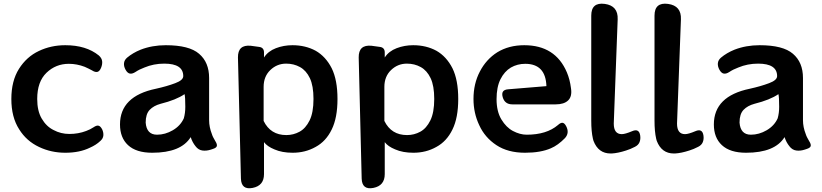

<svg xmlns="http://www.w3.org/2000/svg" viewBox="-20 -810 4418 1032"><path d="M331 11Q255 11 190 -20Q122 -52 83 -115Q41 -180 41 -278Q41 -375 82 -440Q123 -505 189 -536Q254 -567 331 -567Q443 -567 511 -512Q527 -498 529 -481Q531 -464 523 -445Q515 -426 503 -423.5Q491 -421 474 -432Q465 -437 455.5 -441.5Q446 -446 435 -451Q393 -467 350 -467Q280 -467 230 -419Q180 -371 180 -278Q180 -214 204 -173Q229 -130 268 -111Q307 -90 353 -90Q401 -90 443 -106Q465 -114 483 -126Q499 -137 509.5 -134.5Q520 -132 529 -115Q537 -98 535.5 -81.5Q534 -65 519 -52Q497 -31 463 -16Q408 11 331 11Z M798 11Q712 11 668 -30Q625 -70 625 -141Q625 -293 818 -333Q877 -346 922 -363Q965 -379 965 -401Q965 -468 863 -468Q806 -468 756 -447Q729 -437 708 -423Q691 -412 678 -414.5Q665 -417 655 -435Q645 -453 646.5 -470Q648 -487 663 -500Q694 -526 736 -543Q798 -567 871 -567Q997 -567 1050 -521Q1104 -475 1104 -391V-164Q1104 -127 1119 -89Q1122 -79 1127 -70Q1132 -61 1137 -52Q1148 -35 1145.5 -25Q1143 -15 1123 -9L1114 -6Q1090 2 1068 -1Q1046 -4 1031 -24Q1014 -45 1005 -73Q953 11 798 11ZM824 -86Q868 -86 909 -110Q950 -134 968 -174Q976 -202 976 -236Q976 -289 972 -304Q927 -273 843 -252Q806 -242 784.5 -219.5Q763 -197 763 -151Q768 -86 824 -86Z M1259 -501Q1258 -571 1328 -564L1372 -558Q1399 -555 1399 -528V-501Q1421 -535 1463 -551Q1505 -567 1552 -567Q1622 -567 1677 -537Q1731 -506 1763 -443Q1794 -380 1794 -278Q1794 -177 1763 -114Q1732 -50 1676 -20Q1621 11 1553 11Q1496 11 1455 -7Q1416 -23 1399 -46V126Q1399 188 1338 200Q1277 212 1275 150ZM1519 -84Q1557 -84 1590 -102Q1623 -120 1644 -162.5Q1665 -205 1665 -278Q1665 -349 1645.5 -390Q1626 -431 1592.5 -449.5Q1559 -468 1518 -468Q1469 -468 1433 -433.5Q1397 -399 1397 -343V-160Q1434 -84 1519 -84Z M1908 -501Q1907 -571 1977 -564L2021 -558Q2048 -555 2048 -528V-501Q2070 -535 2112 -551Q2154 -567 2201 -567Q2271 -567 2326 -537Q2380 -506 2412 -443Q2443 -380 2443 -278Q2443 -177 2412 -114Q2381 -50 2325 -20Q2270 11 2202 11Q2145 11 2104 -7Q2065 -23 2048 -46V126Q2048 188 1987 200Q1926 212 1924 150ZM2168 -84Q2206 -84 2239 -102Q2272 -120 2293 -162.5Q2314 -205 2314 -278Q2314 -349 2294.5 -390Q2275 -431 2241.5 -449.5Q2208 -468 2167 -468Q2118 -468 2082 -433.5Q2046 -399 2046 -343V-160Q2083 -84 2168 -84Z M2802 11Q2710 11 2648 -30Q2586 -71 2556 -137Q2525 -202 2525 -278Q2525 -360 2559 -425Q2593 -491 2653 -529Q2715 -567 2798 -567Q2965 -567 3027 -421Q3035 -402 3040.5 -381Q3046 -360 3049 -336Q3056 -292 3034 -270.5Q3012 -249 2967 -249H2734Q2693 -249 2682 -288Q2671 -327 2711 -330L2917 -347Q2913 -467 2803 -467Q2761 -467 2726 -447Q2691 -426 2670 -384Q2649 -342 2649 -277Q2649 -211 2675 -168Q2701 -125 2737 -106Q2775 -86 2811 -86Q2918 -86 2979 -138Q2993 -151 3003.5 -150Q3014 -149 3023 -132Q3042 -96 3017 -68Q2979 -29 2941 -13Q2886 11 2802 11Z M3262 15Q3196 15 3170 -53Q3169 -56 3167 -64Q3158 -103 3158 -162V-726Q3158 -799 3231 -789Q3303 -779 3300 -706L3279 -146Q3279 -89 3322 -89Q3340 -89 3378 -105Q3415 -121 3421 -82Q3424 -62 3417.5 -46Q3411 -30 3393 -21Q3368 -8 3345 -1Q3302 13 3268 15Z M3602 15Q3536 15 3510 -53Q3509 -56 3507 -64Q3498 -103 3498 -162V-726Q3498 -799 3571 -789Q3643 -779 3640 -706L3619 -146Q3619 -89 3662 -89Q3680 -89 3718 -105Q3755 -121 3761 -82Q3764 -62 3757.5 -46Q3751 -30 3733 -21Q3708 -8 3685 -1Q3642 13 3608 15Z M3990 11Q3904 11 3860 -30Q3817 -70 3817 -141Q3817 -293 4010 -333Q4069 -346 4114 -363Q4157 -379 4157 -401Q4157 -468 4055 -468Q3998 -468 3948 -447Q3921 -437 3900 -423Q3883 -412 3870 -414.5Q3857 -417 3847 -435Q3837 -453 3838.5 -470Q3840 -487 3855 -500Q3886 -526 3928 -543Q3990 -567 4063 -567Q4189 -567 4242 -521Q4296 -475 4296 -391V-164Q4296 -127 4311 -89Q4314 -79 4319 -70Q4324 -61 4329 -52Q4340 -35 4337.5 -25Q4335 -15 4315 -9L4306 -6Q4282 2 4260 -1Q4238 -4 4223 -24Q4206 -45 4197 -73Q4145 11 3990 11ZM4016 -86Q4060 -86 4101 -110Q4142 -134 4160 -174Q4168 -202 4168 -236Q4168 -289 4164 -304Q4119 -273 4035 -252Q3998 -242 3976.5 -219.5Q3955 -197 3955 -151Q3960 -86 4016 -86Z"/></svg>

Font: MaokenZhuyuanTi
Style: Regular
Weight: 400
Designer: Fontworks Inc & LongZhuTi team: ZERO子、时光羊、荆南、频凡、刘鹏、Little White Dog、帆影Magmeta、奈白不弍、白日月球、ChaoTawei、雨三（排名不分先后）
Version: Version 1.000; 20230222